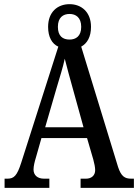

<svg xmlns="http://www.w3.org/2000/svg" viewBox="-20 -902 663 922"><path d="M2 0H217V-44H191C161 -44 141 -60 141 -88C141 -105 147 -128 152 -144L179 -239H398L428 -136C433 -118 437 -98 437 -85C437 -59 419 -44 393 -44H367V0H623V-44H610C579 -44 562 -55 547 -100L370 -678C399 -694 417 -725 417 -773C417 -844 371 -882 314 -882C256 -882 211 -844 211 -773C211 -724 230 -691 260 -678L82 -121C62 -58 47 -44 16 -44H2ZM314 -712C281 -712 258 -729 258 -773C258 -818 283 -835 314 -835C344 -835 370 -818 370 -773C370 -728 344 -712 314 -712ZM197 -291 251 -477C266 -528 283 -581 291 -620C301 -580 316 -525 332 -468L381 -291Z"/></svg>

Font: Noto Serif Myanmar Condensed Medium
Style: Regular
Weight: 500
Width: 3
Designer: Ben Mitchell and the Monotype Design Team
Foundry: Monotype Imaging Inc.
Version: Version 2.106